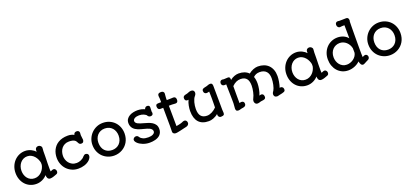

<svg xmlns="http://www.w3.org/2000/svg" viewBox="45 -2130 7285 3406"><g transform="rotate(-20 3688.0 -427.5)"><path d="M55.7 -293Q55.7 -359.4 78.1 -416.5Q100.6 -473.6 139.9 -515.6Q179.2 -557.6 232.2 -581.5Q285.2 -605.5 346.7 -605.5Q377.9 -605.5 406.5 -598.1Q435.1 -590.8 459.7 -578.9Q484.4 -566.9 504.2 -551.8Q523.9 -536.6 538.1 -520.5Q537.6 -527.3 537.6 -535.2Q537.6 -543 537.6 -548.8Q537.6 -561 541 -571.5Q544.4 -582 551.8 -589.8Q559.1 -597.7 570.3 -602.3Q581.5 -606.9 597.7 -606.9Q611.3 -606.9 622.3 -601.8Q633.3 -596.7 641.1 -589.1Q648.9 -581.5 653.3 -573Q657.7 -564.5 657.7 -557.6Q657.7 -541 656 -524.2Q654.3 -507.3 653.3 -490.2Q653.3 -436.5 652.6 -395.3Q651.9 -354 650.9 -319.3Q649.9 -295.9 649.4 -270.8Q648.9 -245.6 648.9 -224.6Q648.9 -177.2 648.9 -149.4Q648.9 -121.6 651.4 -108.9Q655.8 -109.9 664.3 -113.3Q672.9 -116.7 680.2 -120.6Q687 -123 693.8 -125.5Q700.7 -127.9 710.9 -127.9Q722.7 -127.9 731.4 -122.8Q740.2 -117.7 746.3 -109.6Q752.4 -101.6 755.4 -91.6Q758.3 -81.5 758.3 -72.3Q758.3 -59.1 752 -45.7Q745.6 -32.2 728.5 -26.4Q713.9 -21 698.7 -15.1Q683.6 -9.3 668.2 -4.4Q652.8 0.5 637.5 3.9Q622.1 7.3 606 7.3Q586.9 7.3 574.7 -0.5Q562.5 -8.3 555.7 -20.8Q548.8 -33.2 545.9 -48.3Q543 -63.5 542.5 -78.1Q527.3 -59.1 505.9 -42.5Q484.4 -25.9 458.5 -13.2Q432.6 -0.5 403.1 6.8Q373.5 14.2 342.3 14.2Q278.8 14.2 226.1 -9Q173.3 -32.2 135.5 -73.5Q97.7 -114.7 76.7 -170.9Q55.7 -227.1 55.7 -293ZM168 -293Q168 -253.4 179.9 -216.8Q191.9 -180.2 214.6 -152.1Q237.3 -124 270.5 -107.4Q303.7 -90.8 345.7 -90.8Q387.2 -90.8 420.9 -106.9Q454.6 -123 479.7 -148.9Q504.9 -174.8 521 -206.8Q537.1 -238.8 543 -271V-314Q537.6 -343.8 522.7 -377Q507.8 -410.2 483.6 -438.2Q459.5 -466.3 425.8 -484.6Q392.1 -502.9 349.6 -502.9Q309.6 -502.9 276.4 -486.6Q243.2 -470.2 219 -441.7Q194.8 -413.1 181.4 -375Q168 -336.9 168 -293Z M834 -294.9Q834 -334.5 842 -372.6Q850.1 -410.6 866.9 -444.8Q883.8 -479 909.4 -507.6Q935.1 -536.1 970.5 -557.1Q1005.9 -578.1 1051 -589.8Q1096.2 -601.6 1152.3 -601.6Q1187.5 -601.6 1217.8 -593.8Q1248 -585.9 1268.6 -572.8Q1271 -587.4 1277.1 -596.7Q1283.2 -606 1291.3 -611.1Q1299.3 -616.2 1308.6 -618.2Q1317.9 -620.1 1326.7 -620.1Q1350.1 -620.1 1363.3 -607.4Q1376.5 -594.7 1376.5 -574.2Q1376.5 -563.5 1375 -552.5Q1373.5 -541.5 1373.5 -528.8Q1373.5 -506.3 1378.4 -484.9Q1383.3 -463.4 1383.3 -441.4Q1383.3 -418 1371.1 -401.6Q1358.9 -385.3 1333.5 -385.3Q1320.3 -385.3 1311.8 -388.4Q1303.2 -391.6 1297.1 -397.2Q1291 -402.8 1286.6 -410.4Q1282.2 -418 1277.8 -426.8Q1272 -438.5 1263.9 -450.9Q1255.9 -463.4 1240.7 -473.4Q1225.6 -483.4 1200.7 -489.7Q1175.8 -496.1 1136.2 -496.1Q1089.8 -496.1 1054.9 -478.8Q1020 -461.4 996.8 -432.6Q973.6 -403.8 961.9 -366.2Q950.2 -328.6 950.2 -288.1Q950.2 -256.8 960.9 -222.2Q971.7 -187.5 994.9 -158.2Q1018.1 -128.9 1054 -109.9Q1089.8 -90.8 1139.6 -90.8Q1158.2 -90.8 1178.7 -95.2Q1199.2 -99.6 1219.2 -108.4Q1239.3 -117.2 1257.3 -130.1Q1275.4 -143.1 1288.6 -160.2Q1296.9 -170.4 1310.8 -179.2Q1324.7 -188 1339.4 -187Q1354 -186 1363.8 -180.9Q1373.5 -175.8 1379.4 -168.2Q1385.3 -160.6 1387.2 -151.6Q1389.2 -142.6 1388.7 -134.3Q1387.2 -113.3 1377 -95.9Q1366.7 -78.6 1354.5 -64.9Q1332 -42.5 1305.2 -27.3Q1278.3 -12.2 1249.5 -2.9Q1220.7 6.3 1191.4 10.3Q1162.1 14.2 1134.8 14.2Q1068.8 14.2 1013.4 -10.5Q958 -35.2 918.2 -77.1Q878.4 -119.1 856.2 -175.5Q834 -231.9 834 -294.9Z M1507.8 -294.4Q1507.8 -357.9 1531.5 -413.8Q1555.2 -469.7 1596.4 -511.5Q1637.7 -553.2 1692.9 -577.4Q1748 -601.6 1811 -601.6Q1879.9 -601.6 1935.8 -577.4Q1991.7 -553.2 2031.5 -511.5Q2071.3 -469.7 2092.8 -413.8Q2114.3 -357.9 2114.3 -294.4Q2114.3 -248 2103.3 -207Q2092.3 -166 2072.3 -131.8Q2052.2 -97.7 2024.2 -70.6Q1996.1 -43.5 1962.4 -24.7Q1928.7 -5.9 1890.4 4.2Q1852.1 14.2 1811 14.2Q1749.5 14.2 1694.3 -8.1Q1639.2 -30.3 1597.7 -70.6Q1556.2 -110.8 1532 -167.7Q1507.8 -224.6 1507.8 -294.4ZM1620.6 -294.4Q1620.6 -248 1633.8 -210.4Q1647 -172.9 1671.6 -146.2Q1696.3 -119.6 1731.4 -105.2Q1766.6 -90.8 1810.5 -90.8Q1849.6 -90.8 1884.3 -104Q1918.9 -117.2 1945.1 -142.8Q1971.2 -168.5 1986.6 -206.5Q2002 -244.6 2002 -294.4Q2002 -335.4 1989 -372.3Q1976.1 -409.2 1951.7 -436.5Q1927.2 -463.9 1891.6 -480Q1856 -496.1 1810.5 -496.1Q1765.1 -496.1 1730 -480Q1694.8 -463.9 1670.4 -436.5Q1646 -409.2 1633.3 -372.3Q1620.6 -335.4 1620.6 -294.4Z M2227.1 -126.5Q2227.1 -137.7 2232.4 -147Q2237.8 -156.2 2245.8 -162.8Q2253.9 -169.4 2263.7 -173.1Q2273.4 -176.8 2282.7 -176.8Q2293.9 -176.8 2301.8 -174.3Q2309.6 -171.9 2315.4 -167.5Q2321.3 -163.1 2325.7 -157.2Q2330.1 -151.4 2335 -144.5Q2354.5 -115.2 2392.1 -99.4Q2429.7 -83.5 2490.2 -83.5Q2515.1 -83.5 2537.4 -87.9Q2559.6 -92.3 2576.4 -101.1Q2593.3 -109.9 2603.3 -122.6Q2613.3 -135.3 2613.3 -151.9Q2613.3 -174.3 2600.3 -189.9Q2587.4 -205.6 2566.2 -216.8Q2544.9 -228 2518.1 -235.8Q2491.2 -243.7 2462.9 -251Q2437 -257.3 2410.6 -264.9Q2384.3 -272.5 2359.4 -282.5Q2334.5 -292.5 2312.7 -306.4Q2291 -320.3 2274.9 -339.4Q2258.8 -358.4 2249.3 -383.5Q2239.7 -408.7 2239.7 -441.4Q2239.7 -485.4 2260.5 -515.9Q2281.2 -546.4 2314.2 -565.4Q2347.2 -584.5 2387.7 -593Q2428.2 -601.6 2467.3 -601.6Q2489.7 -601.6 2508.3 -599.1Q2526.9 -596.7 2543 -592.8Q2559.1 -588.9 2573.7 -583.3Q2588.4 -577.6 2603 -571.8Q2605 -579.1 2609.1 -586.7Q2613.3 -594.2 2619.1 -600.3Q2625 -606.4 2632.8 -610.4Q2640.6 -614.3 2650.4 -614.3Q2674.3 -614.3 2687.5 -605Q2700.7 -595.7 2700.7 -572.3Q2700.7 -553.7 2699.2 -533.7Q2697.8 -513.7 2697.8 -489.7Q2700.2 -483.9 2701.2 -476.8Q2702.1 -469.7 2702.1 -464.4Q2702.1 -452.6 2698.2 -444.6Q2694.3 -436.5 2687.5 -431.4Q2680.7 -426.3 2671.6 -423.8Q2662.6 -421.4 2651.9 -421.4Q2642.1 -421.4 2633.1 -424.8Q2624 -428.2 2616.7 -433.8Q2609.4 -439.5 2604 -446.8Q2598.6 -454.1 2595.7 -461.9Q2587.9 -468.3 2575.9 -476.3Q2564 -484.4 2547.6 -491.2Q2531.2 -498 2510.3 -502.7Q2489.3 -507.3 2463.9 -507.3Q2439 -507.3 2417.7 -502.7Q2396.5 -498 2381.1 -489.3Q2365.7 -480.5 2356.9 -468.3Q2348.1 -456.1 2348.1 -440.9Q2348.1 -421.4 2360.1 -407.5Q2372.1 -393.6 2392.1 -383.1Q2412.1 -372.6 2438.7 -364.3Q2465.3 -356 2494.1 -348.1Q2533.7 -337.4 2574 -324.2Q2614.3 -311 2646.7 -290.3Q2679.2 -269.5 2699.7 -238Q2720.2 -206.5 2720.2 -159.2Q2720.2 -122.6 2709 -95.7Q2697.8 -68.8 2679.2 -49.6Q2660.6 -30.3 2636 -17.8Q2611.3 -5.4 2584.7 1.7Q2558.1 8.8 2530.8 11.5Q2503.4 14.2 2479 14.2Q2444.8 14.2 2413.1 7.8Q2381.3 1.5 2353.3 -9.3Q2325.2 -20 2302 -34.2Q2278.8 -48.3 2262.2 -64Q2245.6 -79.6 2236.3 -95.7Q2227.1 -111.8 2227.1 -126.5Z M2916.5 -141.6 2913.6 -485.8 2854.5 -485.4Q2843.3 -485.4 2835 -490Q2826.7 -494.6 2821 -502.7Q2815.4 -510.7 2812.5 -521Q2809.6 -531.2 2809.6 -542.5Q2809.6 -561.5 2814.2 -571.5Q2818.8 -581.5 2827.6 -586.2Q2836.4 -590.8 2849.1 -591.6Q2861.8 -592.3 2878.4 -592.3H2913.1V-610.4Q2913.1 -628.4 2912.8 -639.6Q2912.6 -650.9 2912.6 -654.8Q2912.6 -668.9 2909.9 -683.1Q2907.2 -697.3 2907.2 -711.9Q2907.2 -724.1 2910.2 -733.4Q2913.1 -742.7 2920.2 -749.3Q2927.2 -755.9 2939 -759.3Q2950.7 -762.7 2967.8 -762.7Q2979.5 -762.7 2990 -760.7Q3000.5 -758.8 3008.5 -753.2Q3016.6 -747.6 3021.5 -737.8Q3026.4 -728 3026.4 -712.4Q3026.4 -691.4 3022.7 -670.9Q3019 -650.4 3019.5 -628.4V-592.8Q3057.6 -593.8 3078.9 -594.2Q3100.1 -594.7 3113.3 -595.2Q3115.2 -595.2 3116.9 -595.5Q3118.7 -595.7 3120.1 -595.7Q3126 -596.2 3133.3 -596.2Q3140.6 -596.2 3145 -596.2Q3154.3 -596.2 3163.1 -593.3Q3171.9 -590.3 3178.5 -583.5Q3185.1 -576.7 3189 -565.9Q3192.9 -555.2 3192.9 -540Q3192.9 -528.3 3190.9 -518.1Q3189 -507.8 3183.6 -500Q3178.2 -492.2 3168 -487.5Q3157.7 -482.9 3141.6 -482.9Q3126.5 -482.9 3111.1 -484.6Q3095.7 -486.3 3079.6 -486.8L3020.5 -486.3L3023.9 -101.1Q3043.9 -104.5 3059.1 -107.4Q3074.2 -110.4 3087.4 -113.3Q3100.6 -116.2 3113.3 -120.1Q3126 -124 3141.1 -129.9Q3149.4 -134.3 3160.6 -138.9Q3171.9 -143.6 3184.1 -143.6Q3208 -143.6 3221.7 -127.2Q3235.4 -110.8 3235.4 -84.5Q3235.4 -77.6 3232.2 -69.3Q3229 -61 3222.7 -53Q3216.3 -44.9 3206.3 -38.3Q3196.3 -31.7 3182.6 -28.8Q3168 -25.9 3148.9 -21.5Q3129.9 -17.1 3108.9 -12.2Q3087.9 -7.3 3066.9 -2.4Q3045.9 2.4 3027.3 6.1Q3008.8 9.8 2994.6 12.2Q2980.5 14.6 2973.1 14.2Q2964.4 14.2 2953.9 12Q2943.4 9.8 2934.6 4.2Q2925.8 -1.5 2920.2 -11.5Q2914.6 -21.5 2914.6 -37.1Z M3342.3 -266.6Q3342.3 -312.5 3352.3 -365.7Q3362.3 -418.9 3384.8 -467.8Q3375 -464.8 3366.7 -464.8Q3348.1 -464.8 3337.9 -471.4Q3327.6 -478 3323 -486.8Q3318.4 -495.6 3317.6 -504.9Q3316.9 -514.2 3316.9 -519.5Q3316.9 -534.2 3321.8 -543.7Q3326.7 -553.2 3335.4 -559.1Q3344.2 -564.9 3357.2 -568.4Q3370.1 -571.8 3386.2 -575.2Q3394.5 -576.2 3404.3 -579.8Q3414.1 -583.5 3423.3 -587.4Q3436 -592.8 3450.2 -597.2Q3464.4 -601.6 3479.5 -601.6Q3495.1 -601.6 3506.1 -597.2Q3517.1 -592.8 3524.2 -585.2Q3531.2 -577.6 3534.4 -567.6Q3537.6 -557.6 3537.6 -546.4Q3537.6 -532.2 3531.2 -517.6Q3524.9 -502.9 3513.2 -489.7Q3497.6 -472.2 3485.8 -446.3Q3474.1 -420.4 3466.1 -390.4Q3458 -360.4 3453.9 -328.4Q3449.7 -296.4 3449.7 -266.6Q3449.7 -174.8 3487.5 -131.3Q3525.4 -87.9 3599.1 -87.9Q3623 -87.9 3647.2 -94.7Q3671.4 -101.6 3694.6 -113.5Q3717.8 -125.5 3739 -141.8Q3760.3 -158.2 3778.8 -177.2Q3779.8 -218.8 3780.3 -254.2Q3780.8 -289.6 3780.8 -323.2Q3780.8 -343.8 3780.8 -362.1Q3780.8 -380.4 3780.3 -398.2Q3779.8 -416 3779.3 -435.3Q3778.8 -454.6 3777.8 -477.5Q3762.7 -473.1 3749 -470.7Q3735.4 -468.3 3728.5 -468.3Q3718.3 -468.3 3709 -471.7Q3699.7 -475.1 3692.4 -481.9Q3685.1 -488.8 3680.7 -499.3Q3676.3 -509.8 3676.3 -523.9Q3676.3 -539.1 3681.9 -548.6Q3687.5 -558.1 3698 -563.7Q3708.5 -569.3 3723.1 -572.8Q3737.8 -576.2 3755.9 -580.1Q3766.1 -581.5 3775.6 -585.2Q3785.2 -588.9 3794.9 -592.5Q3804.7 -596.2 3814.9 -598.9Q3825.2 -601.6 3836.4 -601.6Q3854 -601.6 3863.3 -595.5Q3872.6 -589.4 3877 -578.9Q3881.3 -568.4 3882.1 -554Q3882.8 -539.6 3882.8 -523.4Q3882.8 -509.3 3882.8 -487.1Q3882.8 -464.8 3883.3 -437Q3883.3 -356.9 3884.8 -274.2Q3886.2 -191.4 3886.2 -97.2Q3886.2 -84 3887.9 -70.6Q3889.6 -57.1 3889.6 -41.5Q3889.6 -28.3 3887.9 -18.3Q3886.2 -8.3 3879.6 -1.5Q3873 5.4 3860.1 9.5Q3847.2 13.7 3824.2 14.2Q3809.6 14.2 3799.6 8.5Q3789.6 2.9 3783.4 -5.4Q3777.3 -13.7 3774.7 -23.2Q3772 -32.7 3772 -40.5Q3772 -45.9 3772.7 -49.1Q3773.4 -52.2 3774.4 -57.1Q3752 -37.6 3728.3 -24.2Q3704.6 -10.7 3681.6 -2.2Q3658.7 6.3 3637 10.3Q3615.2 14.2 3596.7 14.2Q3469.7 14.2 3406 -57.6Q3342.3 -129.4 3342.3 -266.6Z M4105 -35.6Q4105 -60.5 4108.6 -84.5Q4112.3 -108.4 4112.3 -135.3Q4112.3 -155.3 4112.1 -174.8Q4111.8 -194.3 4111.6 -216.3Q4111.3 -238.3 4110.8 -264.4Q4110.4 -290.5 4109.6 -323.7Q4108.9 -356.9 4107.9 -398.9Q4106.9 -440.9 4106 -495.1Q4099.6 -494.1 4091.6 -493.4Q4083.5 -492.7 4071.3 -492.7Q4062.5 -492.7 4053.2 -495.6Q4043.9 -498.5 4036.6 -504.6Q4029.3 -510.7 4024.4 -520.8Q4019.5 -530.8 4019.5 -545.4Q4019.5 -571.8 4033.2 -585.2Q4046.9 -598.6 4066.4 -598.6Q4074.2 -598.6 4081.5 -596.7Q4088.9 -594.7 4097.2 -594.7Q4116.7 -594.7 4136 -596.7Q4155.3 -598.6 4176.8 -598.6Q4197.8 -598.6 4205.8 -585.4Q4213.9 -572.3 4213.9 -548.3V-538.6Q4252.4 -570.8 4295.4 -586.2Q4338.4 -601.6 4375.5 -601.6Q4436.5 -601.6 4483.9 -584Q4531.2 -566.4 4564.5 -531.7Q4585 -548.3 4607.4 -561.5Q4629.9 -574.7 4652.6 -583.5Q4675.3 -592.3 4697.3 -596.9Q4719.2 -601.6 4739.3 -601.6Q4800.8 -601.6 4851.1 -583.3Q4901.4 -564.9 4937.3 -529.3Q4973.1 -493.7 4992.7 -441.7Q5012.2 -389.6 5012.2 -321.8Q5012.2 -300.3 5009.5 -273.2Q5006.8 -246.1 5002 -217.5Q4997.1 -189 4990.2 -161.4Q4983.4 -133.8 4975.6 -111.8Q4981.9 -113.8 4985.8 -114.3Q4989.7 -114.7 4992.7 -114.7Q5009.8 -114.7 5020 -108.4Q5030.3 -102.1 5035.9 -93.3Q5041.5 -84.5 5043.2 -75Q5044.9 -65.4 5044.9 -59.1Q5044.9 -43.9 5039.6 -34.4Q5034.2 -24.9 5020.8 -18.3Q5007.3 -11.7 4984.6 -6.3Q4961.9 -1 4927.2 6.3Q4912.1 10.3 4902.6 12.7Q4893.1 15.1 4885.3 15.1Q4869.6 15.1 4858.4 10.5Q4847.2 5.9 4840.1 -1.7Q4833 -9.3 4829.6 -19.8Q4826.2 -30.3 4826.2 -42Q4826.2 -54.7 4833 -70.6Q4839.8 -86.4 4851.1 -99.1Q4862.3 -117.7 4871.6 -144.3Q4880.9 -170.9 4887.5 -201.2Q4894 -231.4 4897.5 -262.7Q4900.9 -293.9 4900.9 -321.8Q4900.9 -360.8 4891.4 -393.1Q4881.8 -425.3 4861.6 -448.2Q4841.3 -471.2 4810.3 -483.9Q4779.3 -496.6 4736.8 -496.6Q4715.3 -496.6 4698.5 -493.4Q4681.6 -490.2 4667.2 -484.4Q4652.8 -478.5 4640.1 -469.7Q4627.4 -460.9 4614.7 -449.2Q4634.8 -394.5 4634.8 -321.8Q4634.8 -299.8 4631.8 -272Q4628.9 -244.1 4623.5 -214.8Q4618.2 -185.5 4609.9 -157.2Q4601.6 -128.9 4591.3 -105.5Q4599.1 -106.9 4607.4 -110.1Q4615.7 -113.3 4625.5 -113.3Q4641.6 -113.3 4651.6 -106.9Q4661.6 -100.6 4666.7 -91.6Q4671.9 -82.5 4673.6 -72Q4675.3 -61.5 4675.3 -53.2Q4675.3 -37.6 4669.2 -28.6Q4663.1 -19.5 4653.3 -14.4Q4643.6 -9.3 4630.9 -7.1Q4618.2 -4.9 4605 -3.4Q4591.8 -2 4579.3 0.2Q4566.9 2.4 4557.1 7.3Q4555.7 8.3 4550.3 9.5Q4544.9 10.7 4538.8 12Q4532.7 13.2 4526.6 14.2Q4520.5 15.1 4517.1 15.1Q4501 15.1 4489.7 9.3Q4478.5 3.4 4471.4 -5.9Q4464.4 -15.1 4461.2 -26.4Q4458 -37.6 4458 -48.3Q4458 -61 4461.9 -74Q4465.8 -86.9 4472.7 -98.1Q4483.4 -117.7 4492.7 -144.8Q4502 -171.9 4508.5 -201.9Q4515.1 -231.9 4519 -262.9Q4522.9 -293.9 4522.9 -321.8Q4522.9 -360.8 4515.4 -393.1Q4507.8 -425.3 4490.2 -448.2Q4472.7 -471.2 4444.1 -483.9Q4415.5 -496.6 4373.5 -496.6Q4332 -496.6 4292.2 -478.8Q4252.4 -460.9 4213.9 -421.9Q4213.9 -399.9 4213.6 -367.4Q4213.4 -335 4213.4 -298.8Q4213.4 -262.7 4213.4 -227.1Q4213.4 -191.4 4213.6 -163.1Q4213.9 -134.8 4214.1 -117.4Q4214.4 -100.1 4214.8 -101.6Q4223.6 -104 4229.2 -105.7Q4234.9 -107.4 4238.5 -108.4Q4242.2 -109.4 4244.1 -109.6Q4246.1 -109.9 4248.5 -109.9Q4274.9 -109.9 4288.6 -96.9Q4302.2 -84 4302.2 -59.1Q4302.2 -40.5 4294.9 -29.8Q4287.6 -19 4276.4 -12.7Q4265.1 -6.3 4251 -3.7Q4236.8 -1 4223.6 0.5Q4215.3 1.5 4206.5 3.9Q4197.8 6.3 4189 8.8Q4180.2 11.2 4171.4 13.2Q4162.6 15.1 4155.3 15.1Q4126.5 15.1 4115.7 1.7Q4105 -11.7 4105 -35.6Z M5169.9 -293Q5169.9 -359.4 5192.4 -416.5Q5214.8 -473.6 5254.2 -515.6Q5293.5 -557.6 5346.4 -581.5Q5399.4 -605.5 5460.9 -605.5Q5492.2 -605.5 5520.8 -598.1Q5549.3 -590.8 5574 -578.9Q5598.6 -566.9 5618.4 -551.8Q5638.2 -536.6 5652.3 -520.5Q5651.9 -527.3 5651.9 -535.2Q5651.9 -543 5651.9 -548.8Q5651.9 -561 5655.3 -571.5Q5658.7 -582 5666 -589.8Q5673.3 -597.7 5684.6 -602.3Q5695.8 -606.9 5711.9 -606.9Q5725.6 -606.9 5736.6 -601.8Q5747.6 -596.7 5755.4 -589.1Q5763.2 -581.5 5767.6 -573Q5772 -564.5 5772 -557.6Q5772 -541 5770.3 -524.2Q5768.6 -507.3 5767.6 -490.2Q5767.6 -436.5 5766.8 -395.3Q5766.1 -354 5765.1 -319.3Q5764.2 -295.9 5763.7 -270.8Q5763.2 -245.6 5763.2 -224.6Q5763.2 -177.2 5763.2 -149.4Q5763.2 -121.6 5765.6 -108.9Q5770 -109.9 5778.6 -113.3Q5787.1 -116.7 5794.4 -120.6Q5801.3 -123 5808.1 -125.5Q5814.9 -127.9 5825.2 -127.9Q5836.9 -127.9 5845.7 -122.8Q5854.5 -117.7 5860.6 -109.6Q5866.7 -101.6 5869.6 -91.6Q5872.6 -81.5 5872.6 -72.3Q5872.6 -59.1 5866.2 -45.7Q5859.9 -32.2 5842.8 -26.4Q5828.1 -21 5813 -15.1Q5797.9 -9.3 5782.5 -4.4Q5767.1 0.5 5751.7 3.9Q5736.3 7.3 5720.2 7.3Q5701.2 7.3 5689 -0.5Q5676.8 -8.3 5669.9 -20.8Q5663.1 -33.2 5660.2 -48.3Q5657.2 -63.5 5656.7 -78.1Q5641.6 -59.1 5620.1 -42.5Q5598.6 -25.9 5572.8 -13.2Q5546.9 -0.5 5517.3 6.8Q5487.8 14.2 5456.5 14.2Q5393.1 14.2 5340.3 -9Q5287.6 -32.2 5249.8 -73.5Q5211.9 -114.7 5190.9 -170.9Q5169.9 -227.1 5169.9 -293ZM5282.2 -293Q5282.2 -253.4 5294.2 -216.8Q5306.2 -180.2 5328.9 -152.1Q5351.6 -124 5384.8 -107.4Q5418 -90.8 5460 -90.8Q5501.5 -90.8 5535.2 -106.9Q5568.8 -123 5594 -148.9Q5619.1 -174.8 5635.3 -206.8Q5651.4 -238.8 5657.2 -271V-314Q5651.9 -343.8 5637 -377Q5622.1 -410.2 5597.9 -438.2Q5573.7 -466.3 5540 -484.6Q5506.3 -502.9 5463.9 -502.9Q5423.8 -502.9 5390.6 -486.6Q5357.4 -470.2 5333.3 -441.7Q5309.1 -413.1 5295.7 -375Q5282.2 -336.9 5282.2 -293Z M5950.7 -293Q5950.7 -359.4 5972.9 -415.8Q5995.1 -472.2 6034.4 -513.4Q6073.7 -554.7 6127.4 -578.1Q6181.2 -601.6 6244.1 -601.6Q6272.5 -601.6 6300.3 -595.9Q6328.1 -590.3 6353.3 -579.3Q6378.4 -568.4 6399.9 -552.2Q6421.4 -536.1 6437.5 -515.1Q6437.5 -527.8 6437.5 -551.3Q6437.5 -574.7 6437.3 -606.9Q6437 -639.2 6436.5 -678.7Q6436 -718.3 6435.5 -762.7H6394Q6382.8 -762.7 6372.1 -760.3Q6361.3 -757.8 6349.1 -757.8Q6340.3 -757.8 6331.3 -762Q6322.3 -766.1 6315.2 -773.7Q6308.1 -781.2 6303.5 -792.2Q6298.8 -803.2 6298.8 -817.4Q6298.8 -842.8 6312 -856.4Q6325.2 -870.1 6345.2 -870.1Q6350.1 -870.1 6356.9 -869.9Q6363.8 -869.6 6372.6 -867.2Q6404.8 -866.7 6437.5 -867.9Q6470.2 -869.1 6507.8 -869.6Q6528.3 -869.6 6540 -855.5Q6551.8 -841.3 6551.8 -817.9Q6551.8 -801.3 6547.4 -792Q6546.4 -760.3 6545.9 -713.6Q6545.4 -667 6544.9 -614.3Q6544.4 -561.5 6544.2 -506.8Q6543.9 -452.1 6543.7 -404.5Q6543.5 -356.9 6543.5 -320.3Q6543.5 -283.7 6543.5 -267.1Q6543.5 -219.2 6544.2 -180.9Q6544.9 -142.6 6546.9 -120.6L6555.7 -126Q6565.9 -131.8 6575.4 -136.2Q6585 -140.6 6596.2 -141.6Q6604.5 -142.6 6613.3 -139.9Q6622.1 -137.2 6629.4 -131.1Q6636.7 -125 6641.6 -114.7Q6646.5 -104.5 6646.5 -89.8Q6646.5 -69.3 6635.5 -56.9Q6624.5 -44.4 6612.8 -39.6Q6601.1 -34.2 6590.3 -28.6Q6579.6 -22.9 6568.4 -17.1Q6551.8 -8.3 6536.4 -0.5Q6521 7.3 6509.3 7.3Q6485.8 7.3 6471.4 -14.9Q6457 -37.1 6449.7 -74.2Q6430.2 -54.2 6405.3 -38.1Q6380.4 -22 6352.1 -10.3Q6323.7 1.5 6292.7 7.8Q6261.7 14.2 6230.5 14.2Q6167 14.2 6115.5 -9.8Q6064 -33.7 6027.3 -75.2Q5990.7 -116.7 5970.7 -172.6Q5950.7 -228.5 5950.7 -293ZM6059.6 -293Q6059.6 -254.4 6071.8 -218Q6084 -181.6 6107.2 -153.3Q6130.4 -125 6163.6 -107.9Q6196.8 -90.8 6238.8 -90.8Q6271 -90.8 6303.2 -101.3Q6335.4 -111.8 6362.5 -131.1Q6389.6 -150.4 6409.7 -178Q6429.7 -205.6 6437 -240.2Q6437 -260.3 6437 -272.9Q6437 -285.6 6436.8 -294.7Q6436.5 -303.7 6436.5 -311.3Q6436.5 -318.8 6436.5 -328.6Q6428.7 -363.8 6411.4 -394.3Q6394 -424.8 6369.1 -447.3Q6344.2 -469.7 6313.2 -482.7Q6282.2 -495.6 6247.6 -495.6Q6207 -495.6 6172.6 -481Q6138.2 -466.3 6113 -439.7Q6087.9 -413.1 6073.7 -375.7Q6059.6 -338.4 6059.6 -293Z M6716.3 -294.4Q6716.3 -357.9 6740 -413.8Q6763.7 -469.7 6804.9 -511.5Q6846.2 -553.2 6901.4 -577.4Q6956.5 -601.6 7019.5 -601.6Q7088.4 -601.6 7144.3 -577.4Q7200.2 -553.2 7240 -511.5Q7279.8 -469.7 7301.3 -413.8Q7322.8 -357.9 7322.8 -294.4Q7322.8 -248 7311.8 -207Q7300.8 -166 7280.8 -131.8Q7260.7 -97.7 7232.7 -70.6Q7204.6 -43.5 7170.9 -24.7Q7137.2 -5.9 7098.9 4.2Q7060.5 14.2 7019.5 14.2Q6958 14.2 6902.8 -8.1Q6847.7 -30.3 6806.2 -70.6Q6764.6 -110.8 6740.5 -167.7Q6716.3 -224.6 6716.3 -294.4ZM6829.1 -294.4Q6829.1 -248 6842.3 -210.4Q6855.5 -172.9 6880.1 -146.2Q6904.8 -119.6 6939.9 -105.2Q6975.1 -90.8 7019 -90.8Q7058.1 -90.8 7092.8 -104Q7127.4 -117.2 7153.6 -142.8Q7179.7 -168.5 7195.1 -206.5Q7210.4 -244.6 7210.4 -294.4Q7210.4 -335.4 7197.5 -372.3Q7184.6 -409.2 7160.2 -436.5Q7135.7 -463.9 7100.1 -480Q7064.5 -496.1 7019 -496.1Q6973.6 -496.1 6938.5 -480Q6903.3 -463.9 6878.9 -436.5Q6854.5 -409.2 6841.8 -372.3Q6829.1 -335.4 6829.1 -294.4Z"/></g></svg>

Font: Autour One
Style: Regular
Weight: 400
Version: Version 1.007; ttfautohint (v0.92) -l 24 -r 24 -G 200 -x 7 -